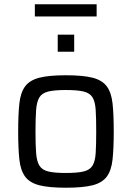

<svg xmlns="http://www.w3.org/2000/svg" viewBox="-20 -870 617 898"><path d="M288 8Q209 8 164 -3.5Q119 -15 97.5 -44Q76 -73 70.5 -124.5Q65 -176 65 -255Q65 -334 70.5 -385.5Q76 -437 97.5 -466Q119 -495 164 -506.5Q209 -518 288 -518Q368 -518 413 -506.5Q458 -495 479.5 -466Q501 -437 506.5 -385.5Q512 -334 512 -255Q512 -176 506.5 -124.5Q501 -73 479.5 -44Q458 -15 413 -3.5Q368 8 288 8ZM288 -61Q342 -61 371 -68Q400 -75 412.5 -95Q425 -115 427.5 -153.5Q430 -192 430 -255Q430 -318 427.5 -356.5Q425 -395 412.5 -415Q400 -435 371 -442Q342 -449 288 -449Q235 -449 206 -442Q177 -435 164.5 -415Q152 -395 149 -356.5Q146 -318 146 -255Q146 -192 149 -153.5Q152 -115 164.5 -95Q177 -75 206 -68Q235 -61 288 -61ZM250 -628V-708H327V-628ZM143 -793V-850H432V-793Z"/></svg>

Font: Saira
Style: Regular
Weight: 400
Designer: Hector Gatti with collaboration of the Omnibus-Type team
Foundry: Omnibus-Type
Version: Version 1.100; ttfautohint (v1.8.3)